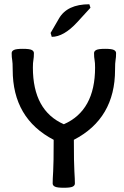

<svg xmlns="http://www.w3.org/2000/svg" viewBox="-20 -887 589 915"><path d="M284.2 7.8Q252.4 7.8 241.7 2.4Q231 -2.9 231 -12.7Q231 -33.2 233.4 -70.3Q235.8 -107.4 235.8 -220.7Q40.5 -322.3 40.5 -554.2Q40.5 -588.9 38.1 -601.1Q35.6 -613.3 35.6 -633.8Q35.6 -643.6 46.4 -648.9Q57.1 -654.3 88.9 -654.3Q120.6 -654.3 131.1 -648.9Q141.6 -643.6 141.6 -633.8Q141.6 -613.3 139.2 -601.1Q136.7 -588.9 136.7 -564.9Q136.7 -359.9 284.2 -294.9Q433.1 -359.9 433.1 -564.9Q433.1 -588.9 430.7 -601.1Q428.2 -613.3 428.2 -633.8Q428.2 -643.6 439 -648.9Q449.7 -654.3 481 -654.3Q512.2 -654.3 522.7 -648.9Q533.2 -643.6 533.2 -633.8Q533.2 -613.3 530.8 -601.1Q528.3 -588.9 528.3 -554.2Q528.3 -322.3 332 -220.7Q332 -107.4 334.5 -70.3Q336.9 -33.2 336.9 -12.7Q336.9 -2.9 326.4 2.4Q315.9 7.8 284.2 7.8ZM226.6 -711.4 221.2 -730 260.7 -798.3Q299.8 -866.7 405.8 -866.7L411.1 -850.1L347.7 -780.8Q283.7 -711.4 226.6 -711.4Z"/></svg>

Font: Bainsley
Style: Regular
Weight: 400
Designer: Paul James MIller
Foundry: High-Logic / Made with FontCreator
Version: Version 1.411;March 28, 2021;FontCreator 13.0.0.2683 64-bit